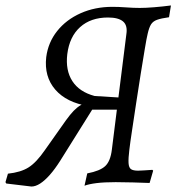

<svg xmlns="http://www.w3.org/2000/svg" viewBox="-50 -666 650 702"><path d="M65 16 -27 5 -30 0 -21 -31Q26 -36 54.5 -54Q83 -72 114 -117L191 -226Q207 -248 219 -260.5Q231 -273 245 -281.5Q259 -290 280 -297L274 -278Q193 -291 152 -338.5Q111 -386 119 -457Q126 -511 159 -552.5Q192 -594 244.5 -617.5Q297 -641 361 -641Q384 -641 411 -639Q438 -637 461 -637Q483 -637 513.5 -639.5Q544 -642 575 -646L568 -603Q539 -599 524 -593.5Q509 -588 502 -576.5Q495 -565 490 -543Q486 -527 479.5 -487.5Q473 -448 464.5 -396Q456 -344 448 -290Q440 -236 433 -190.5Q426 -145 423 -119Q419 -87 420 -70Q421 -53 429 -47.5Q437 -42 455 -42Q464 -42 477 -43Q490 -44 507 -45L510 -42L497 3Q473 2 436 1Q399 0 373 0Q331 0 303 3.5Q275 7 259 13L269 -32Q316 -41 335 -59Q354 -77 359 -119L412 -541Q417 -573 400 -587.5Q383 -602 345 -602Q282 -602 243 -567Q204 -532 196 -468Q189 -409 214.5 -369.5Q240 -330 296 -315L410 -308L405 -265H287L170 -78Q151 -48 132.5 -27Q114 -6 97 5Q80 16 65 16Z"/></svg>

Font: Alegreya
Style: Italic
Weight: 400
Italic angle: -7°
Designer: Juan Pablo del Peral
Foundry: Huerta Tipografica
Version: Version 2.009